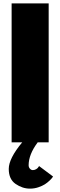

<svg xmlns="http://www.w3.org/2000/svg" viewBox="-20 -845 358 1140"><path d="M32 158Q32 96 112 0H49V-825H269V0H204Q150 72 150 136Q150 148 157.5 156.5Q165 165 175 165Q186 165 195.5 159Q205 153 208 147L212 141L295 203Q293 206 289.5 211Q286 216 273.5 228Q261 240 246 249.5Q231 259 207.5 267Q184 275 158 275Q113 275 72.5 247Q32 219 32 158Z"/></svg>

Font: Spartan MB
Style: Regular
Weight: 900
Designer: Matt Bailey
Foundry: Matt Bailey
Version: Version 001.001